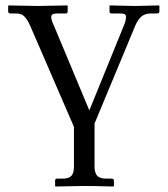

<svg xmlns="http://www.w3.org/2000/svg" viewBox="-20 -451 614 701"><path d="M250 157.2V12.2L89.8 -357.9Q76.7 -387.7 61 -397Q52.7 -401.9 32.2 -401.9H20Q9.8 -401.9 9.8 -409.2V-429.2L11.2 -431.2Q104 -429.2 117.2 -429.2L226.1 -431.2L227.1 -429.2V-410.2Q227.1 -401.9 221.2 -401.9H191.9Q177.7 -401.9 172.4 -398.9Q167 -396 167 -389.2Q167 -377.4 175.8 -359.9L306.2 -47.9L433.1 -359.9Q439.9 -375 439.9 -389.2Q439.9 -396.5 435.1 -399.2Q430.2 -401.9 415 -401.9H386.2Q379.9 -401.9 379.9 -409.2V-429.2L380.9 -431.2Q460 -429.2 473.1 -429.2L561 -431.2L562 -429.2V-410.2Q562 -401.9 553.2 -401.9H530.8Q509.8 -401.9 496.8 -391.1Q483.9 -380.4 474.1 -357.9L325.2 0V157.2Q325.2 179.7 334.7 190.4Q344.2 201.2 368.2 201.2H387.2Q396 201.2 396 209V228L394 230Q325.2 228 286.1 228L183.1 230L181.2 228V209Q181.2 201.2 188 201.2H208Q231.9 201.2 241 190.7Q250 180.2 250 157.2Z"/></svg>

Font: Linux Biolinum G
Style: Regular
Weight: 400
Designer: Philipp H. Poll
Foundry: Philipp H. Poll
Version: Version 1.1.0 ; ttfautohint (v1.6)